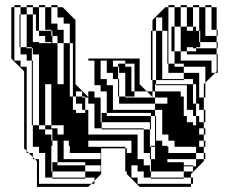

<svg xmlns="http://www.w3.org/2000/svg" viewBox="-20 -728 896 748"><path d="M60 -660H56V-672H60ZM828 -588H824V-612H804V-700H780V-708H804V-700H824V-612H828ZM660 -612H648V-624H660ZM108 -468H104V-492H84V-516H60V-544H56V-564H60V-544H84V-540H104V-492H108ZM760 -544H744V-540H824V-516H828V-492H824V-516H708V-528H684V-624H660V-700H636V-708H660V-700H684V-624H708V-608H732V-624H708V-700H684V-708H708V-700H732V-624H744V-612H756V-700H732V-708H756V-700H780V-588H824V-564H828V-540H824V-564H760V-608H756V-612H744V-608H756V-564H760ZM696 -416H588V-480H574V-416H588V-400H732V-324H744V-300H756V-324H744V-400H732V-420H696V-444H636V-480H588V-544H574V-480H612V-420H696ZM276 -372V-352H300V-348H312V-324H324V-348H312V-352H300V-372ZM444 -396H440V-420H420V-444H396V-492H372V-420H396V-396H420V-300H584V-276H588V-252H584V-276H568V-288H396V-372H372V-396H348V-492H324V-500H524V-400L552 -372H574V-350L552 -372H504V-416H468V-444H444V-468H440V-480H468V-468H492V-416H504V-480H468V-492H420V-468H440V-420H444V-416H492V-372H504V-352H468V-416H444ZM376 -288H396V-276H376ZM252 -180V-204H248V-180ZM300 -228H276V-252H300ZM252 -204H248V-224H252ZM300 -180H276V-204H300ZM312 -160V-180H276V-160ZM492 -108H474V-132H492ZM444 -372V-352H468V-348H584V-324H632V-348H584V-372H574V-416H568V-608H574V-544H612V-480H632V-544H588V-608H574V-650L624 -700H636V-480H660V-468H696V-444H756V-348H774V-300H780V-276H774V-300H744V-276H756V-252H774V-228H780V-204H774V-228H756V-204H744V-228H732V-240H744V-228H756V-204H774V-180H780V-156H774V-180H756V-156H744V-180H684V-204H660V-224H696V-228H708V-204H744V-180H756V-156H774V-132H780V-108H774V-132H744V-156H660V-180H636V-204H612V-240H588V-228H584V-252H568V-228H588V-204H584V-228H568V-224H564V-252H376V-276H568V-252H588V-240H612V-300H584V-324H444V-352H440V-372ZM372 -108V-132H252V-160H248V-180H228V-108ZM744 -80V-108H632V-96H696V-84H732V-80ZM184 -96H204V-84H184ZM732 -60V-80H696V-60ZM252 -180H228V-240H180V-400H132V-516H108V-540H104V-544H84V-608H60V-588H56V-612H60V-608H108V-564H132V-560H180V-564H156V-588H132V-608H84V-672H60V-700H36V-708H60V-700H84V-672H108V-608H120V-672H108V-700H84V-708H108V-700H132V-608H180V-588H184V-564H204V-588H184V-608H180V-612H156V-700H132V-708H156V-700H180V-636H204V-612H228V-560H252V-400H264V-560H252V-636H228V-660H204V-700H180V-708H204V-700H224L274 -650V-400L324 -350V-372H348V-348H372V-252H376V-228H540V-224H564V-156H568V-108H584V-156H568V-160H584V-180H612V-160H632V-156H636V-132H744V-108H774V-100L724 -50V-36H732V-12H724V-36H696V-60H568V-108H564V-132H540V-224H376V-228H348V-324H312V-300H324V-204H516V-108H540V-84H564V-60H568V-36H696V-32H568V-36H540V-60H516V-84H492V-60H474V-84H492V-36H516V-12H724V0H524L474 -50V-60H468V-150H374V-50L348 -24V-12H336L348 -24V-36H312V-60H184V-84H312V-60H372V-84H312V-96H204V-180H184V-224H156V-240H132V-400H108V-396H104V-420H108V-400H156V-240H180V-228H204V-204H228V-228H248V-224H276V-204H300V-224H252V-228H248V-240H228V-252H204V-400H156V-540H132V-544H180V-400H228V-276H248V-240H264V-252H300V-276H276V-288H312V-224H300V-228H276V-224H312V-180H324V-156H468V-150H474V-132H492V-180H324V-156H276V-160H252ZM184 -160H180V-156H156V-160H120V-224H132V-180H156V-160H180V-60H184V-36H312V-32H184V-36H156V-132H132V-156H108V-240H104V-252H108V-240H132V-224H156V-204H180V-180H184ZM60 -636H56V-660H60ZM60 -612H56V-636H60ZM660 -588H648V-612H660ZM660 -564H648V-588H660ZM60 -564H56V-588H60ZM632 -544V-608H612V-660H588V-608H612V-544ZM660 -540H648V-564H660ZM744 -528V-540H732V-544H708V-528ZM828 -468H824V-492H828ZM108 -444H104V-468H108ZM828 -444H818L824 -450V-468H828ZM108 -420H104V-444H108ZM660 -540V-528H684V-492H804V-444H818L780 -406V-396H774V-400L780 -406V-468H696V-480H660V-528H648V-540ZM108 -372H104V-396H108ZM780 -372H774V-396H780ZM444 -372H440V-396H444ZM780 -348H774V-372H780ZM108 -348H104V-372H108ZM108 -324H104V-348H108ZM312 -288V-300H300V-324H276V-352H264V-400H228V-560H204V-564H184V-560H204V-400H252V-352H264V-300H276V-288ZM108 -300H104V-324H108ZM108 -276H104V-300H108ZM744 -240V-276H732V-300H708V-396H588V-400H584V-372H684V-352H696V-276H708V-252H732V-240ZM780 -252H774V-276H780ZM108 -252H104V-276H108ZM588 -204V-180H584V-204ZM492 -108V-84H474V-108ZM124 0V-100L116 -108H108V-116L92 -132H84V-140L74 -150V-450L24 -500V-700H36V-492H60V-468H84V-140L92 -132H108V-116L116 -108H132V-12H336L324 0Z"/></svg>

Font: Rubik Broken Fax
Style: Regular
Weight: 400
Designer: Hubert and Fischer, NaN
Foundry: Hubert and Fischer, NaN
Version: Version 2.201